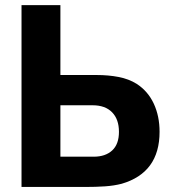

<svg xmlns="http://www.w3.org/2000/svg" viewBox="-20 -742 690 762"><path d="M219.7 -444.3H363.3Q410.2 -444.3 450.7 -436.5Q491.2 -428.7 522.5 -409.2Q567.4 -379.9 590.3 -330.6Q613.3 -281.2 613.3 -218.8Q613.3 -56.6 462.9 -12.7Q432.6 -4.9 396.5 -2.4Q360.4 0 318.4 0H65.4V-721.7H219.7ZM219.7 -120.1H351.6Q398.4 -120.1 425.3 -145Q452.1 -169.9 452.1 -218.8Q452.1 -268.6 424.8 -296.4Q397.5 -324.2 347.7 -324.2H219.7Z"/></svg>

Font: FreeUniversal
Style: Bold
Weight: 700
Version: Version 1.001 March 22, 2017